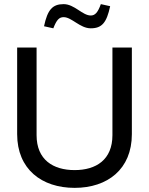

<svg xmlns="http://www.w3.org/2000/svg" viewBox="-20 -900 722 929"><path d="M63 -670V-251C63 -81 182 9 341 9C500 9 618 -81 618 -251V-670H524V-246C524 -127 445 -77 341 -77C237 -77 157 -127 157 -246V-670ZM193 -773 238 -763C254 -804 266 -817 288 -817C327 -817 367 -763 419 -763C473 -763 496 -790 513 -870L468 -880C453 -839 440 -825 419 -825C379 -825 340 -880 288 -880C234 -880 210 -853 193 -773Z"/></svg>

Font: LT Wave Alt
Style: Regular
Weight: 400
Designer: Daniel Lyons
Version: Version 2.5 (Glyphs App)